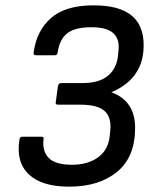

<svg xmlns="http://www.w3.org/2000/svg" viewBox="-20 -687 581 719"><path d="M239 12Q136 12 87.5 -34.5Q39 -81 53 -165Q54 -175 64 -175H133Q139 -175 141.5 -173.5Q144 -172 143 -165Q138 -120 163 -95Q188 -70 250 -70Q309 -70 347.5 -98Q386 -126 391 -179L393 -198Q398 -247 372 -271Q346 -295 281 -295H197Q186 -295 189 -306L197 -365Q200 -376 209 -376H292Q332 -376 360 -388.5Q388 -401 403.5 -424.5Q419 -448 422 -479L424 -501Q428 -541 404 -563Q380 -585 322 -585Q261 -585 232 -562.5Q203 -540 196 -491Q195 -480 185 -480H115Q104 -480 106 -491Q117 -572 171 -619.5Q225 -667 331 -667Q425 -667 471.5 -630Q518 -593 518 -517Q518 -472 502.5 -437.5Q487 -403 459.5 -379.5Q432 -356 398 -342V-341Q442 -325 464 -291.5Q486 -258 486 -208Q486 -99 418.5 -43.5Q351 12 239 12Z"/></svg>

Font: Sofia Sans Medium
Style: Italic
Weight: 500
Italic angle: -9°
Version: Version 4.101